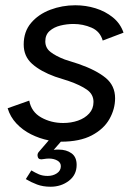

<svg xmlns="http://www.w3.org/2000/svg" viewBox="-20 -526 511 729"><path d="M172 183Q143 183 120.5 174.5Q98 166 78 154L99 121Q114 130 128 136Q142 142 161 142Q181 142 196 132Q211 122 211 105Q211 91 197.5 83.5Q184 76 166 76Q162 76 156 76.5Q150 77 145 78Q127 82 123.5 70Q120 58 128 50L165 7Q130 0 98 -16Q66 -32 42.5 -57Q19 -82 9 -115L91 -144Q99 -101 136.5 -80Q174 -59 220 -59Q250 -59 276 -68Q302 -77 318.5 -95Q335 -113 335 -139Q335 -168 310 -185.5Q285 -203 242 -218L189 -235Q134 -255 102 -283.5Q70 -312 70 -357Q70 -406 98 -439Q126 -472 171 -489Q216 -506 266 -506Q306 -506 343 -494.5Q380 -483 408.5 -460Q437 -437 449 -402L370 -372Q360 -407 327.5 -421Q295 -435 259 -435Q234 -435 209.5 -429Q185 -423 168.5 -408.5Q152 -394 152 -369Q152 -344 172 -328.5Q192 -313 226 -300L279 -283Q345 -260 381 -230.5Q417 -201 417 -153Q417 -112 395.5 -74Q374 -36 328.5 -12Q283 12 211 12L184 43Q190 42 195 42Q200 42 203 42Q232 42 251.5 56Q271 70 271 100Q271 138 241.5 160.5Q212 183 172 183Z"/></svg>

Font: Atkinson Hyperlegible Next
Style: Italic
Weight: 400
Italic angle: -12°
Designer: Elliott Scott, Megan Eiswerth, Linus Boman, Theodore Petrosky, Letters from Sweden
Foundry: Applied Design Works, Letters from Sweden
Version: Version 2.001